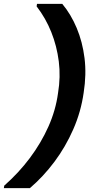

<svg xmlns="http://www.w3.org/2000/svg" viewBox="-59 -831 488 996"><path d="M264 -811Q309 -757 339 -685.5Q369 -614 379.5 -529.5Q390 -445 375 -350Q361 -251 321 -160Q281 -69 223.5 8Q166 85 96 145H-39L-37 132Q38 66 96 -11.5Q154 -89 192 -174Q230 -259 242 -348Q256 -432 246 -512Q236 -592 207 -664.5Q178 -737 131 -798L133 -811Z"/></svg>

Font: DM Sans 10pt
Style: Bold Italic
Weight: 700
Italic angle: -10°
Version: Version 4.004;gftools[0.9.30]